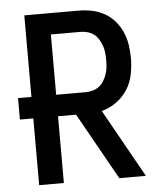

<svg xmlns="http://www.w3.org/2000/svg" viewBox="-53 -781 705 828"><g transform="rotate(-5 300.0 -367.5)"><path d="M83 0V-289H25V-382H83V-735H319Q348 -735 376.5 -729Q405 -723 430 -709Q455 -695 474 -673Q493 -651 504.5 -624.5Q516 -598 520.5 -569.5Q525 -541 525 -512Q525 -477 518 -441.5Q511 -406 492 -376Q473 -346 443.5 -325Q414 -304 380 -295L545 0H430L268 -289H190V0ZM319 -382Q334 -382 349.5 -386.5Q365 -391 377 -400.5Q389 -410 397 -423.5Q405 -437 410 -451.5Q415 -466 416.5 -481.5Q418 -497 418 -512Q418 -528 416.5 -543.5Q415 -559 410 -573.5Q405 -588 397 -601.5Q389 -615 377 -624.5Q365 -634 349.5 -638.5Q334 -643 319 -643H190V-382Z"/></g></svg>

Font: Iosevka Custom SmBdEx
Style: Regular
Weight: 600
Width: 7
Monospace: yes
Designer: Belleve Invis
Foundry: Belleve Invis
Version: Version 11.2.4; ttfautohint (v1.8.4)